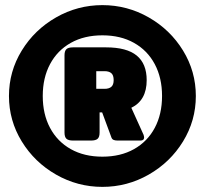

<svg xmlns="http://www.w3.org/2000/svg" viewBox="-20 -715 800 750"><path d="M15 -340Q15 -436 65 -517.5Q115 -599 199 -647Q283 -695 380 -695Q477 -695 561 -647Q645 -599 695 -517.5Q745 -436 745 -340Q745 -244 695 -162.5Q645 -81 561 -33Q477 15 380 15Q283 15 199 -33Q115 -81 65 -162.5Q15 -244 15 -340ZM613 -340Q613 -411 584.5 -464.5Q556 -518 503.5 -547.5Q451 -577 380 -577Q309 -577 256.5 -547.5Q204 -518 175.5 -464.5Q147 -411 147 -340Q147 -269 175.5 -215.5Q204 -162 256.5 -132.5Q309 -103 380 -103Q451 -103 503.5 -132.5Q556 -162 584.5 -215.5Q613 -269 613 -340ZM232 -197V-499Q232 -516 239.5 -523Q247 -530 265 -530H394Q475 -530 514 -498Q553 -466 553 -402Q553 -323 493 -294L541 -188L543 -179Q543 -166 529 -166H439Q420 -166 416 -176L379 -276H369V-197Q369 -180 361.5 -173Q354 -166 336 -166H265Q247 -166 239.5 -173Q232 -180 232 -197ZM388 -368Q406 -368 415 -376Q424 -384 424 -402Q424 -421 415 -429Q406 -437 388 -437H356V-368Z"/></svg>

Font: Mitr
Style: Bold
Weight: 700
Designer: Thanarat Vachiruckul
Foundry: Cadson Demak
Version: Version 1.003